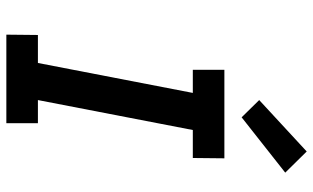

<svg xmlns="http://www.w3.org/2000/svg" viewBox="-206 -756 963 590"><g transform="rotate(90 275.0 -461.5)"><path d="M359 0H87L88 -97H174L266 -573H195V-670H467L466 -573H380L288 -97H359ZM341 -723 288 -777 446 -923 511 -857Z"/></g></svg>

Font: Lode
Style: Bold Italic
Weight: 700
Italic angle: -11°
Monospace: yes
Designer: Belleve Invis
Foundry: Belleve Invis
Version: Version 29.2.0; ttfautohint (v1.8.3)